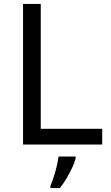

<svg xmlns="http://www.w3.org/2000/svg" viewBox="-20 -734 564 975"><path d="M97 0V-714H187V-80H499V0ZM364 70Q360 88 347.5 115.5Q335 143 318.5 171Q302 199 284 221H236V209Q244 192 252.5 165.5Q261 139 268 110.5Q275 82 277 61H364Z"/></svg>

Font: Noto Sans Historical
Style: Regular
Weight: 400
Designer: Monotype Design Team
Foundry: Monotype Imaging Inc.
Version: Version 2.013; ttfautohint (v1.8.4.7-5d5b)